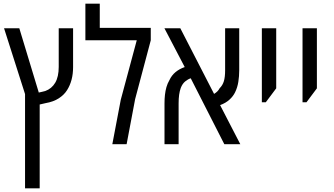

<svg xmlns="http://www.w3.org/2000/svg" viewBox="-20 -784 1814 1044"><path d="M116.2 240.2V-272.5L2 -630.4H85L190.9 -280.8Q200.7 -282.7 209.2 -284.9Q217.8 -287.1 226.1 -289.1Q261.2 -301.8 280.3 -334.2Q299.3 -366.7 299.3 -420.4V-630.4H377.4V-419.4Q377.4 -381.8 369.1 -350.6Q360.8 -319.3 344.7 -293.9Q329.1 -268.6 299.8 -249.5Q270.5 -230.5 227.5 -223.1L195.8 -215.8V240.2Z M590.8 0 636.7 -241.7 723.6 -564.9H444.3V-764.2H522.5V-632.3H799.8V-564.9L714.8 -245.1L668.5 0Z M874.5 0V-222.2Q874.5 -247.1 877 -268.8Q879.4 -290.5 885 -310.3Q890.6 -330.1 901.4 -348.6Q913.1 -374 934.1 -391.6Q955.1 -409.2 984.4 -419.4L874 -630.4H960.4L1144 -273.4Q1153.8 -279.3 1161.4 -286.6Q1168.9 -293.9 1174.3 -304.2Q1190.4 -319.8 1197.3 -342.5Q1204.1 -365.2 1204.1 -401.4V-630.4H1280.8V-401.4Q1280.8 -369.6 1275.9 -338.9Q1271 -308.1 1258.3 -282.2Q1248 -260.7 1227.8 -242.2Q1207.5 -223.6 1176.8 -212.4L1286.6 0H1199.7L1017.1 -358.4Q1002 -353.5 986.8 -341.1Q971.7 -328.6 962.9 -305.7Q951.2 -273.9 951.2 -222.2V0Z M1403.8 -228V-630.4H1481.9V-303.7L1425.3 -228Z M1625 -228V-630.4H1703.1V-303.7L1646.5 -228Z"/></svg>

Font: Open Sans SemiCondensed
Style: Regular
Weight: 400
Width: 4
Designer: Monotype Design Team
Foundry: Monotype Imaging Inc.
Version: Version 3.000